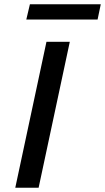

<svg xmlns="http://www.w3.org/2000/svg" viewBox="-20 -885 495 905"><path d="M52 0 199 -688H309L162 0ZM104 -793 121 -865H455L440 -793Z"/></svg>

Font: Saira SemiExpanded Medium
Style: Italic
Weight: 500
Width: 6
Italic angle: -12°
Designer: Hector Gatti with collaboration of the Omnibus-Type team
Foundry: Omnibus-Type
Version: Version 1.101